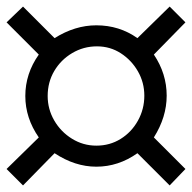

<svg xmlns="http://www.w3.org/2000/svg" viewBox="-42 -622 584 584"><path d="M-22 -108 76 -204Q35 -263 35 -330Q35 -398 76 -456L-22 -554L28 -602L124 -506Q186 -545 251 -545Q321 -545 376 -506L474 -602L522 -554L426 -456Q465 -398 465 -331Q465 -266 426 -204L522 -108L474 -58L376 -156Q318 -115 251 -115Q186 -115 124 -156L28 -58ZM397 -331Q397 -371 377.5 -405Q358 -439 325.5 -460Q293 -481 253 -481Q212 -481 177.5 -460.5Q143 -440 123 -406Q103 -372 103 -330Q103 -290 123 -255.5Q143 -221 177 -200Q211 -179 251 -179Q292 -179 325 -199.5Q358 -220 377.5 -255Q397 -290 397 -331Z"/></svg>

Font: Triodion
Style: Regular
Weight: 400
Version: Version 1.201; ttfautohint (v1.8.4.7-5d5b)